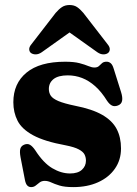

<svg xmlns="http://www.w3.org/2000/svg" viewBox="-20 -740 553 773"><path d="M262 -41.6Q293.4 -41.6 309.7 -56.4Q326 -71.3 326 -93.2Q326 -106.6 320.4 -117.9Q314.7 -129.2 297.1 -138.6Q279.6 -148 244 -155Q158.8 -170.6 113.2 -195.5Q67.6 -220.4 50.7 -253.9Q33.7 -287.3 33.7 -328.4Q33.7 -404 86.8 -447.7Q139.8 -491.5 242.2 -491.5Q278 -491.5 300 -485.7Q322 -479.9 335.7 -474Q349.4 -468.2 360.2 -468.2Q372 -468.2 378.2 -474Q384.4 -479.9 390.8 -485.7Q397.2 -491.6 409.3 -491.6Q418.4 -491.6 425.7 -485.5Q433 -479.5 437.8 -463.2L467.4 -369.3Q474.3 -347.4 471.5 -334Q468.8 -320.6 454.9 -315.3Q441.1 -310.1 430.9 -315Q420.8 -319.9 411.1 -334.1Q388.8 -370.2 363.4 -392.8Q338.1 -415.3 310.5 -426Q282.9 -436.6 253 -436.6Q214.8 -436.6 195.7 -421.7Q176.7 -406.7 176.7 -381.6Q176.7 -366.4 184.5 -354.6Q192.4 -342.9 215.2 -333.1Q238.1 -323.4 282 -314.3Q351.2 -300.8 391.6 -277.6Q432 -254.4 449.6 -220.9Q467.2 -187.5 467.2 -142.4Q467.2 -95.9 442.5 -60.7Q417.9 -25.5 374.6 -6.1Q331.4 13.3 275.1 13.3Q240.2 13.3 219.7 7Q199.2 0.7 186 -5.6Q172.8 -11.8 160.2 -11.8Q148.1 -11.8 139.8 -5.6Q131.5 0.7 123.8 7Q116.1 13.3 105.3 13.3Q96 13.3 89.6 6.6Q83.2 -0.2 80.2 -16.5L62.7 -106.7Q58.5 -129.6 61.8 -141Q65 -152.4 77.2 -157.5Q90.6 -163 100.9 -156.9Q111.2 -150.8 122 -134.9Q154.5 -84.2 190.3 -62.9Q226.2 -41.6 262 -41.6ZM299.4 -637.4H220.6L372.2 -529.5Q384.5 -521.1 396.3 -521.1Q408.1 -521.1 415.4 -527Q421.8 -532.5 422 -541.9Q422.2 -551.3 412.4 -562.8L315.4 -688.2Q302.4 -703.4 290.2 -711.6Q278 -719.8 260.1 -719.8Q242.2 -719.8 229.7 -711.6Q217.2 -703.4 204.1 -688.2L107.2 -562.8Q97.4 -551.3 97.6 -541.9Q97.8 -532.5 104.2 -527Q112 -521.1 123.7 -521.1Q135.5 -521.1 147.8 -529.5Z"/></svg>

Font: Fraunces
Style: Regular
Weight: 900
Version: Version 1.000;[b76b70a41]